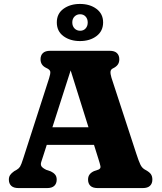

<svg xmlns="http://www.w3.org/2000/svg" viewBox="-20 -959 824 979"><path d="M186.8 -310H497.8L499 -220.2H185ZM269.1 -43.2Q269.1 -23.2 257 -11.6Q245 0 219.7 0H74.6Q49.4 0 37.3 -11.6Q25.2 -23.2 25.2 -43.2Q25.2 -56.8 31.6 -66.4Q38 -76 52.2 -86L65.7 -93.7Q76.2 -99.8 82.3 -109.4Q88.4 -119 98.5 -151L230.2 -559.4Q237.9 -583.2 236.3 -593.7Q234.7 -604.1 216.3 -612.4Q201.4 -619.3 194.1 -630.3Q186.7 -641.2 186.7 -656.8Q186.7 -676.8 198.8 -688.4Q210.9 -700 236.1 -700H538.9Q564.2 -700 576.2 -688.4Q588.3 -676.7 588.3 -656.8Q588.3 -640 580.2 -629.1Q572.1 -618.1 556 -610.4Q544.7 -605.1 543.5 -593.9Q542.4 -582.6 548.3 -562.8L674.6 -176.6Q687.1 -137.7 696 -119.3Q704.9 -100.9 721.9 -92.5Q742.2 -81.6 749.5 -70.7Q756.9 -59.9 756.9 -43.2Q756.9 -23.2 744.8 -11.6Q732.8 0 707.5 0H478.4Q452.8 0 440.9 -11.6Q429 -23.2 429 -43.2Q429 -58.8 436.6 -69.1Q444.2 -79.5 459.2 -86.4L482.2 -94.2Q494.4 -99.6 492.2 -111.5Q489.9 -123.4 481.8 -148.6L333.3 -622L346.9 -621L201.9 -168.8Q195 -146.9 190.5 -133.8Q186.1 -120.7 191 -111.8Q195.9 -102.9 215.9 -93L238.9 -85.2Q252.7 -78.7 260.9 -68.9Q269.1 -59.2 269.1 -43.2ZM387.6 -749.6Q337.9 -749.6 303.8 -774.5Q269.7 -799.4 269.7 -844.8Q269.7 -889.5 303.8 -914.2Q337.9 -938.9 387.6 -938.9Q438.4 -938.9 472.1 -913.6Q505.8 -888.3 505.8 -844.8Q505.8 -800.6 472.1 -775.1Q438.4 -749.6 387.6 -749.6ZM388.4 -886.3Q371.4 -886.3 360 -874.7Q348.6 -863.1 348.6 -844.8Q348.6 -825.9 360 -814Q371.4 -802.2 388.9 -802.2Q405.9 -802.2 416.6 -814Q427.3 -825.9 427.3 -844.3Q427.3 -862.7 416.6 -874.5Q405.9 -886.3 388.4 -886.3Z"/></svg>

Font: Fraunces SuperSoft
Style: Regular
Weight: 900
Version: Version 1.000;[b76b70a41]